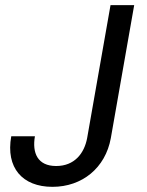

<svg xmlns="http://www.w3.org/2000/svg" viewBox="-20 -717 570 744"><path d="M317.6 -181.5C306.6 -123.5 269.4 -73.7 197.6 -73.7C125.4 -73.7 104.1 -124.5 115.3 -188.9H23.6C1.6 -66.8 66.9 7 183.3 7C298.1 7 388.3 -66 409.4 -181.5L500 -697.2H408.3Z"/></svg>

Font: Poppins Devanagari Thin
Style: Italic
Weight: 100
Italic angle: -10°
Designer: Ninad Kale (Devanagari), Jonny Pinhorn (Latin)
Foundry: Indian Type Foundry
Version: 4.005